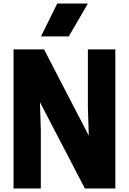

<svg xmlns="http://www.w3.org/2000/svg" viewBox="-20 -1057 723 1077"><path d="M473 -853ZM366 -853H210L301 -1037H473ZM627 0H456L204 -484L209 -327V0H56V-780H227L478 -296L473 -453V-780H627Z"/></svg>

Font: Tanohe Sans
Style: Bold
Weight: 700
Designer: Village Type and Design LLC & Cristiano Sobral
Foundry: Cooper Hewitt Smithsonian Design Museum
Version: Version 1.00;September 29, 2021;FontCreator 13.0.0.2655 64-b